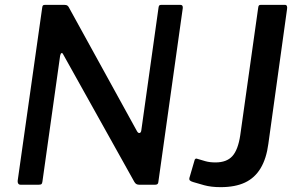

<svg xmlns="http://www.w3.org/2000/svg" viewBox="-20 -762 1225 792"><path d="M724 -742Q735 -742 734 -729L633 -10Q632 0 620 0H554Q548 0 543 -2.5Q538 -5 534 -12L241 -537Q238 -544 234 -543Q230 -542 228 -532L155 -13Q154 -5 151 -2.5Q148 0 139 0H65Q58 0 55 -5Q52 -10 53 -17L154 -730Q155 -738 157.5 -740Q160 -742 168 -742H245Q254 -742 258.5 -738.5Q263 -735 266 -728L545 -221Q550 -212 556 -213.5Q562 -215 563 -225L634 -731Q635 -738 637.5 -740Q640 -742 647 -742ZM1087 -169Q1079 -108 1055 -68Q1031 -28 990.5 -9Q950 10 890 10Q851 10 822 2Q793 -6 777 -11Q767 -14 763.5 -17.5Q760 -21 761 -27L782 -99Q783 -105 786.5 -107Q790 -109 797 -106Q810 -102 827.5 -97Q845 -92 869 -92Q915 -92 938.5 -118Q962 -144 971 -204L1045 -730Q1046 -738 1048.5 -740Q1051 -742 1057 -742H1155Q1167 -742 1164 -724L1087 -169Z"/></svg>

Font: Libre Franklin Thin Medium
Style: Italic
Weight: 500
Italic angle: -8°
Version: Version 3.000